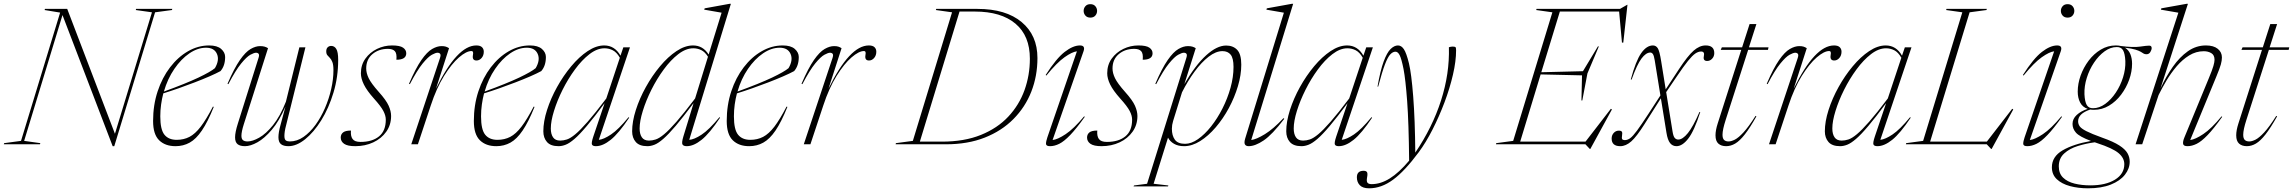

<svg xmlns="http://www.w3.org/2000/svg" viewBox="-63 -762 12110 1014"><path d="M756 -697 540.5 10H532L267 -682.5L64.5 -18L150 -6L148 0H-43L-41 -6L48 -18L254.5 -695.5L172.5 -709L174.5 -715H292L544 -55.5L739.5 -697L654 -709L656 -715H847L845 -709Z M1066 -197.5Q1034 -118 1003.2 -72.8Q972.5 -27.5 938.8 -8.8Q905 10 864 10Q809.5 10 777.5 -21.2Q745.5 -52.5 745.5 -123Q745.5 -207 769.5 -279.5Q793.5 -352 835.2 -406.5Q877 -461 930.2 -491.5Q983.5 -522 1041.5 -522Q1084 -522 1105 -503.5Q1126 -485 1126 -461Q1126 -414.5 1101.5 -386.5Q1078.5 -374 1042.8 -358.5Q1007 -343 964.8 -326.8Q922.5 -310.5 879.8 -295.5Q837 -280.5 799.5 -269Q792 -240.5 787.8 -210Q783.5 -179.5 783.5 -147.5Q783.5 -77.5 805.5 -50.5Q827.5 -23.5 870 -23.5Q907.5 -23.5 937.8 -39.2Q968 -55 997.2 -93.2Q1026.5 -131.5 1061.5 -199ZM1025 -510Q981 -510 937.2 -480.2Q893.5 -450.5 857.8 -398.2Q822 -346 802.5 -278.5Q920.5 -321.5 985 -352.2Q1049.5 -383 1072 -402Q1097 -444.5 1082.8 -477.2Q1068.5 -510 1025 -510Z M1518 -512H1550L1448 -100.5Q1443 -82 1441 -68.2Q1439 -54.5 1439 -44.5Q1439 -26 1446.5 -20.5Q1454 -15 1467.5 -15Q1505.5 -15 1539.8 -38.8Q1574 -62.5 1603 -102.2Q1632 -142 1653.2 -191.2Q1674.5 -240.5 1686.2 -292.2Q1698 -344 1698 -391Q1698 -420 1692.2 -434.5Q1686.5 -449 1679 -456.2Q1671.5 -463.5 1665.8 -470.5Q1660 -477.5 1660 -491Q1660 -505 1667.5 -512.2Q1675 -519.5 1686 -519.5Q1703.5 -519.5 1713.2 -503.2Q1723 -487 1723 -446Q1723 -355 1698.2 -273Q1673.5 -191 1634 -127.2Q1594.5 -63.5 1548.8 -26.8Q1503 10 1460.5 10Q1434 10 1420.8 -0.8Q1407.5 -11.5 1407.5 -37.5Q1407.5 -62.5 1418.5 -102L1444.5 -199Q1411.5 -122.5 1372.5 -76.8Q1333.5 -31 1296.5 -10.5Q1259.5 10 1231 10Q1205 10 1191.8 -0.5Q1178.5 -11 1178.5 -37Q1178.5 -63.5 1193.5 -110.5L1302 -455Q1307.5 -471 1303.2 -477.2Q1299 -483.5 1289 -483.5Q1279 -483.5 1259.2 -472.8Q1239.5 -462 1210.5 -426.5Q1181.5 -391 1143 -317.5L1138.5 -319.5Q1174 -402 1204 -445Q1234 -488 1260.5 -503.2Q1287 -518.5 1310.5 -518.5Q1324 -518.5 1334 -515.8Q1344 -513 1352.5 -507.5L1224.5 -105.5Q1212 -66 1212 -45Q1212 -28 1220.5 -21.5Q1229 -15 1244.5 -15Q1270.5 -15 1306 -35Q1341.5 -55 1378.8 -101Q1416 -147 1447 -225Z M1790.5 -72.5Q1788 -43 1799 -28Q1810 -12.5 1841 -12.5Q1903 -12.5 1938.8 -41.8Q1974.5 -71 1974.5 -130Q1974.5 -151.5 1961.5 -176.2Q1948.5 -201 1911.5 -242Q1874.5 -283.5 1858.8 -315.5Q1843 -347.5 1843 -375Q1843 -419.5 1866.8 -452.5Q1890.5 -485.5 1928.2 -503.8Q1966 -522 2007.5 -522Q2049 -522 2065.8 -510.2Q2082.5 -498.5 2082.5 -480.5Q2082.5 -446.5 2030.5 -446.5Q2033.5 -479.5 2022.5 -491.5Q2011.5 -504 1985.5 -504Q1937 -504 1904 -476.2Q1871 -448.5 1871 -400.5Q1871 -376 1884.2 -348.8Q1897.5 -321.5 1937 -277Q1976.5 -233 1989.5 -203.8Q2002.5 -174.5 2002.5 -149.5Q2002.5 -102.5 1977 -66.5Q1951.5 -30.5 1908.5 -10.2Q1865.5 10 1813 10Q1772.5 10 1754.5 -2.5Q1736.5 -15 1736.5 -35.5Q1736.5 -52.5 1748.8 -62.5Q1761 -72.5 1790.5 -72.5Z M2260.5 -455Q2266 -471 2261.8 -477.2Q2257.5 -483.5 2247.5 -483.5Q2237.5 -483.5 2217.8 -472.8Q2198 -462 2169 -426.5Q2140 -391 2101.5 -317.5L2097 -319.5Q2132.5 -402 2162.5 -445Q2192.5 -488 2219 -503.2Q2245.5 -518.5 2269 -518.5Q2282.5 -518.5 2291.2 -515.8Q2300 -513 2308.5 -507.5L2239.5 -293.5Q2351 -522 2452.5 -522Q2473 -522 2482.5 -512.8Q2492 -503.5 2492 -489Q2492 -469 2480.5 -455.8Q2469 -442.5 2453.5 -442.5Q2430 -442.5 2434.5 -470Q2437 -483.5 2434.8 -488Q2432.5 -492.5 2427 -492.5Q2400 -492.5 2361 -458.8Q2322 -425 2282 -360.8Q2242 -296.5 2212 -205L2144 0H2109Z M2760 -197.5Q2728 -118 2697.2 -72.8Q2666.5 -27.5 2632.8 -8.8Q2599 10 2558 10Q2503.5 10 2471.5 -21.2Q2439.5 -52.5 2439.5 -123Q2439.5 -207 2463.5 -279.5Q2487.5 -352 2529.2 -406.5Q2571 -461 2624.2 -491.5Q2677.5 -522 2735.5 -522Q2778 -522 2799 -503.5Q2820 -485 2820 -461Q2820 -414.5 2795.5 -386.5Q2772.5 -374 2736.8 -358.5Q2701 -343 2658.8 -326.8Q2616.5 -310.5 2573.8 -295.5Q2531 -280.5 2493.5 -269Q2486 -240.5 2481.8 -210Q2477.5 -179.5 2477.5 -147.5Q2477.5 -77.5 2499.5 -50.5Q2521.5 -23.5 2564 -23.5Q2601.5 -23.5 2631.8 -39.2Q2662 -55 2691.2 -93.2Q2720.5 -131.5 2755.5 -199ZM2719 -510Q2675 -510 2631.2 -480.2Q2587.5 -450.5 2551.8 -398.2Q2516 -346 2496.5 -278.5Q2614.5 -321.5 2679 -352.2Q2743.5 -383 2766 -402Q2791 -444.5 2776.8 -477.2Q2762.5 -510 2719 -510Z M3070.5 -41 3130 -217Q3074.5 -142 3036.2 -96.8Q2998 -51.5 2971.2 -28.5Q2944.5 -5.5 2924.8 2.2Q2905 10 2887 10Q2845 10 2825.8 -12Q2806.5 -34 2806.5 -68.5Q2806.5 -120 2826 -181Q2845.5 -242 2878.8 -302Q2912 -362 2953.8 -412Q2995.5 -462 3040.5 -492Q3085.5 -522 3128 -522Q3183.5 -522 3214 -468L3229 -512H3264L3099.5 -23.5Q3125.5 -26 3164.2 -52Q3203 -78 3256.5 -143L3260 -140.5Q3204.5 -57.5 3162.5 -23.8Q3120.5 10 3084 10Q3067 10 3063.2 1Q3059.5 -8 3070.5 -41ZM2846 -83.5Q2846 -54 2857.8 -36.8Q2869.5 -19.5 2895.5 -19.5Q2912.5 -19.5 2931 -25.5Q2949.5 -31.5 2975.2 -52.8Q3001 -74 3040.5 -119Q3080 -164 3139 -242L3210.5 -457Q3194 -486 3173.2 -496.5Q3152.5 -507 3129.5 -507Q3090.5 -507 3050.2 -476Q3010 -445 2973.5 -395.2Q2937 -345.5 2908.2 -288Q2879.5 -230.5 2862.8 -176.2Q2846 -122 2846 -83.5Z M3740 -140.5Q3684.5 -57.5 3642.5 -23.8Q3600.5 10 3564 10Q3547 10 3541.5 1.2Q3536 -7.5 3546 -41L3600 -217.5Q3544 -142.5 3505.5 -97.2Q3467 -52 3440.2 -28.8Q3413.5 -5.5 3393.8 2.2Q3374 10 3356 10Q3314 10 3294.8 -12Q3275.5 -34 3275.5 -68.5Q3275.5 -120 3295 -181Q3314.5 -242 3347.8 -302Q3381 -362 3422.8 -412Q3464.5 -462 3509.5 -492Q3554.5 -522 3597 -522Q3649.5 -522 3679.5 -474L3748 -695L3656 -711L3658.5 -718L3790.5 -742H3797L3577 -23.5Q3603 -25 3642.2 -50.8Q3681.5 -76.5 3736.5 -143ZM3315 -83.5Q3315 -54 3326.8 -36.8Q3338.5 -19.5 3364.5 -19.5Q3381.5 -19.5 3400 -25.5Q3418.5 -31.5 3444.2 -52.8Q3470 -74 3509.5 -119Q3549 -164 3608 -242L3676 -462.5Q3660 -488 3640.2 -497.5Q3620.5 -507 3598.5 -507Q3559.5 -507 3519.2 -476Q3479 -445 3442.5 -395.2Q3406 -345.5 3377.2 -288Q3348.5 -230.5 3331.8 -176.2Q3315 -122 3315 -83.5Z M4095.5 -197.5Q4063.5 -118 4032.8 -72.8Q4002 -27.5 3968.2 -8.8Q3934.5 10 3893.5 10Q3839 10 3807 -21.2Q3775 -52.5 3775 -123Q3775 -207 3799 -279.5Q3823 -352 3864.8 -406.5Q3906.5 -461 3959.8 -491.5Q4013 -522 4071 -522Q4113.5 -522 4134.5 -503.5Q4155.5 -485 4155.5 -461Q4155.5 -414.5 4131 -386.5Q4108 -374 4072.2 -358.5Q4036.5 -343 3994.2 -326.8Q3952 -310.5 3909.2 -295.5Q3866.5 -280.5 3829 -269Q3821.5 -240.5 3817.2 -210Q3813 -179.5 3813 -147.5Q3813 -77.5 3835 -50.5Q3857 -23.5 3899.5 -23.5Q3937 -23.5 3967.2 -39.2Q3997.5 -55 4026.8 -93.2Q4056 -131.5 4091 -199ZM4054.5 -510Q4010.5 -510 3966.8 -480.2Q3923 -450.5 3887.2 -398.2Q3851.5 -346 3832 -278.5Q3950 -321.5 4014.5 -352.2Q4079 -383 4101.5 -402Q4126.5 -444.5 4112.2 -477.2Q4098 -510 4054.5 -510Z M4333.5 -455Q4339 -471 4334.8 -477.2Q4330.5 -483.5 4320.5 -483.5Q4310.5 -483.5 4290.8 -472.8Q4271 -462 4242 -426.5Q4213 -391 4174.5 -317.5L4170 -319.5Q4205.5 -402 4235.5 -445Q4265.5 -488 4292 -503.2Q4318.5 -518.5 4342 -518.5Q4355.5 -518.5 4364.2 -515.8Q4373 -513 4381.5 -507.5L4312.5 -293.5Q4424 -522 4525.5 -522Q4546 -522 4555.5 -512.8Q4565 -503.5 4565 -489Q4565 -469 4553.5 -455.8Q4542 -442.5 4526.5 -442.5Q4503 -442.5 4507.5 -470Q4510 -483.5 4507.8 -488Q4505.5 -492.5 4500 -492.5Q4473 -492.5 4434 -458.8Q4395 -425 4355 -360.8Q4315 -296.5 4285 -205L4217 0H4182Z M4965 -697 4879.5 -709 4881.5 -715H5099.5Q5249.5 -715 5332.8 -645.2Q5416 -575.5 5416 -455.5Q5416 -361 5383.8 -278.5Q5351.5 -196 5289.2 -133.2Q5227 -70.5 5137.5 -35.2Q5048 0 4933.5 0H4667L4668.5 -6L4758 -18ZM4911 -14Q5030 -14 5117.5 -49.5Q5205 -85 5262.2 -146.2Q5319.5 -207.5 5347.8 -286.2Q5376 -365 5376 -452Q5376 -573 5300 -637Q5224 -701 5085.5 -701H5004.5L4795 -14Z M5660 -704.5Q5660 -718.5 5669.2 -729.2Q5678.5 -740 5695.5 -740Q5712.5 -740 5721.8 -729.2Q5731 -718.5 5731 -704.5Q5731 -690.5 5721.8 -679.8Q5712.5 -669 5695.5 -669Q5678.5 -669 5669.2 -679.8Q5660 -690.5 5660 -704.5ZM5468.5 -37 5624.5 -491Q5599 -488 5558.8 -459.5Q5518.5 -431 5463 -363L5459.5 -366Q5515.5 -453.5 5559.8 -487.8Q5604 -522 5640.5 -522Q5670 -522 5659.5 -491.5L5496 -22.5Q5522 -25 5565 -53.5Q5608 -82 5662.5 -147.5L5666 -145Q5621.5 -82.5 5589 -48.8Q5556.5 -15 5531.2 -2.5Q5506 10 5482.5 10Q5461.5 10 5461.2 -2.5Q5461 -15 5468.5 -37Z M5732 -72.5Q5729.5 -43 5740.5 -28Q5751.5 -12.5 5782.5 -12.5Q5844.5 -12.5 5880.2 -41.8Q5916 -71 5916 -130Q5916 -151.5 5903 -176.2Q5890 -201 5853 -242Q5816 -283.5 5800.2 -315.5Q5784.5 -347.5 5784.5 -375Q5784.5 -419.5 5808.2 -452.5Q5832 -485.5 5869.8 -503.8Q5907.5 -522 5949 -522Q5990.5 -522 6007.2 -510.2Q6024 -498.5 6024 -480.5Q6024 -446.5 5972 -446.5Q5975 -479.5 5964 -491.5Q5953 -504 5927 -504Q5878.5 -504 5845.5 -476.2Q5812.5 -448.5 5812.5 -400.5Q5812.5 -376 5825.8 -348.8Q5839 -321.5 5878.5 -277Q5918 -233 5931 -203.8Q5944 -174.5 5944 -149.5Q5944 -102.5 5918.5 -66.5Q5893 -30.5 5850 -10.2Q5807 10 5754.5 10Q5714 10 5696 -2.5Q5678 -15 5678 -35.5Q5678 -52.5 5690.2 -62.5Q5702.5 -72.5 5732 -72.5Z M6107.5 217.5 6105.5 222.5H5923.5L5926 217.5L5995 208.5L6202 -455Q6207.5 -471.5 6203.2 -477.5Q6199 -483.5 6189 -483.5Q6179 -483.5 6159.2 -472.8Q6139.5 -462 6110.5 -426.5Q6081.5 -391 6043 -317.5L6038.5 -319.5Q6074 -402 6104 -445Q6134 -488 6160.5 -503.2Q6187 -518.5 6210.5 -518.5Q6224 -518.5 6233.8 -515.8Q6243.5 -513 6252 -507.5L6192 -318Q6250 -418 6307 -469.8Q6364 -521.5 6412.5 -521.5Q6449 -521.5 6470.8 -498.8Q6492.5 -476 6492.5 -420.5Q6492.5 -366.5 6474.8 -307Q6457 -247.5 6426.8 -191.2Q6396.5 -135 6357.5 -89.5Q6318.5 -44 6275.5 -17Q6232.5 10 6190.5 10Q6159 10 6137.5 -2.5Q6116 -15 6105.5 -35L6029.5 208.5ZM6132.5 -123Q6126 -102 6126 -82Q6126 -46 6141.8 -24.2Q6157.5 -2.5 6195.5 -2.5Q6228.5 -2.5 6264 -27.2Q6299.5 -52 6333 -94.2Q6366.5 -136.5 6393.2 -189.2Q6420 -242 6435.8 -298.8Q6451.5 -355.5 6451.5 -408.5Q6451.5 -454.5 6436.5 -473.2Q6421.5 -492 6393 -492Q6358.5 -492 6320.5 -462.8Q6282.5 -433.5 6246.2 -384.2Q6210 -335 6179.5 -274.5Z M6717.5 -695 6625 -711 6627.5 -718 6760 -742H6766.5L6545 -22.5Q6572.5 -26 6617.2 -53.5Q6662 -81 6715.5 -138L6719.5 -134.5Q6656 -51 6611 -20.5Q6566 10 6531.5 10Q6517.5 10 6512 1Q6506.5 -8 6513 -30Z M6994 -41 7053.5 -217Q6998 -142 6959.8 -96.8Q6921.5 -51.5 6894.8 -28.5Q6868 -5.5 6848.2 2.2Q6828.5 10 6810.5 10Q6768.5 10 6749.2 -12Q6730 -34 6730 -68.5Q6730 -120 6749.5 -181Q6769 -242 6802.2 -302Q6835.5 -362 6877.2 -412Q6919 -462 6964 -492Q7009 -522 7051.5 -522Q7107 -522 7137.5 -468L7152.5 -512H7187.5L7023 -23.5Q7049 -26 7087.8 -52Q7126.5 -78 7180 -143L7183.5 -140.5Q7128 -57.5 7086 -23.8Q7044 10 7007.5 10Q6990.5 10 6986.8 1Q6983 -8 6994 -41ZM6769.5 -83.5Q6769.5 -54 6781.2 -36.8Q6793 -19.5 6819 -19.5Q6836 -19.5 6854.5 -25.5Q6873 -31.5 6898.8 -52.8Q6924.5 -74 6964 -119Q7003.5 -164 7062.5 -242L7134 -457Q7117.5 -486 7096.8 -496.5Q7076 -507 7053 -507Q7014 -507 6973.8 -476Q6933.5 -445 6897 -395.2Q6860.5 -345.5 6831.8 -288Q6803 -230.5 6786.2 -176.2Q6769.5 -122 6769.5 -83.5Z M7215.5 -304.5H7212Q7227 -390 7244.5 -437.2Q7262 -484.5 7281.2 -503.2Q7300.5 -522 7320 -522Q7338 -522 7351.2 -502.2Q7364.5 -482.5 7378 -427.5Q7391 -374 7400.5 -252.2Q7410 -130.5 7411.5 44Q7502 -89.5 7547.5 -231.5Q7593 -373.5 7589 -512.5Q7600 -516 7608.5 -516Q7620.5 -516 7623.8 -513Q7627 -510 7627 -496Q7627 -439.5 7610.5 -368Q7594 -296.5 7565.8 -221.5Q7537.5 -146.5 7502.5 -77.8Q7467.5 -9 7430 41.5Q7356 141.5 7294.2 187Q7232.5 232.5 7167.5 232.5Q7134 232.5 7118.5 216.2Q7103 200 7103 174.5Q7103 140 7138.5 140Q7151.5 140 7156.2 146.8Q7161 153.5 7157 174.5Q7153 195.5 7159 203Q7165 210.5 7181 210.5Q7228.5 210.5 7277 180.2Q7325.5 150 7379 86.5Q7377 -113.5 7368.5 -228.2Q7360 -343 7349.5 -397Q7338.5 -452 7329 -470.5Q7319.5 -489 7307 -489Q7293 -489 7279.8 -475.2Q7266.5 -461.5 7251.2 -421.8Q7236 -382 7215.5 -304.5Z M8333 24.5 8310 0H7837.5L7839 -6L7928.5 -18L8135.5 -697L8050 -709L8052 -715H8492.5L8530 -736.5H8532L8510 -537H8503L8488 -701H8175L8077 -380.5L8297 -386L8376 -517H8381L8320.5 -374L8293.5 -231.5H8289L8292 -364L8073.5 -369L7965.5 -14H8310.5L8444.5 -187.5L8450 -184L8336 24.5Z M8916.5 -170Q8884.5 -70.5 8853.2 -30.2Q8822 10 8791 10Q8770 10 8757 -6.5Q8744 -23 8738 -61L8708.5 -243L8621.5 -105.5Q8580.5 -40.5 8552 -15.2Q8523.5 10 8494 10Q8448.5 10 8448.5 -30.5Q8448.5 -48 8459.5 -60Q8470.5 -72 8486 -72Q8499 -72 8502.5 -66.2Q8506 -60.5 8503.5 -46.5Q8501 -32.5 8504.2 -27.2Q8507.5 -22 8518 -22Q8532.5 -22 8546.5 -32.2Q8560.5 -42.5 8582.5 -72.2Q8604.5 -102 8643 -161L8706 -258L8676 -443.5Q8672 -468 8666.5 -476.2Q8661 -484.5 8652.5 -484.5Q8630 -484.5 8606.2 -453Q8582.5 -421.5 8554 -342H8549.5Q8576 -440.5 8604.5 -481.2Q8633 -522 8666.5 -522Q8682.5 -522 8692 -507.5Q8701.5 -493 8710 -439L8734 -290L8803.5 -396Q8850.5 -467.5 8881.8 -494.8Q8913 -522 8945 -522Q8990.5 -522 8990.5 -481.5Q8990.5 -464 8979.2 -452Q8968 -440 8953 -440Q8930 -440 8935.5 -465.5Q8941 -490 8921 -490Q8906 -490 8890.2 -479.2Q8874.5 -468.5 8851.5 -440Q8828.5 -411.5 8792.5 -358L8736.5 -275.5L8770 -68.5Q8774 -42.5 8781.5 -33.8Q8789 -25 8800.5 -25Q8823.5 -25 8851.2 -59.2Q8879 -93.5 8912 -170Z M9051 -129.5Q9034 -77 9034 -50.5Q9034 -31 9042.2 -23Q9050.5 -15 9066 -15Q9080 -15 9099 -24.5Q9118 -34 9144.8 -62.8Q9171.5 -91.5 9208.5 -150L9213 -147.5Q9178.5 -86 9151.5 -51.8Q9124.5 -17.5 9101 -3.8Q9077.5 10 9053 10Q9027.5 10 9012.2 -3.5Q8997 -17 8997 -47.5Q8997 -73.5 9008.5 -109.5L9133 -498.5H9024.5L9030.5 -512H9137.5L9177 -635H9213L9173.5 -512H9277L9274 -498.5H9169.5Z M9431 -455Q9436.5 -471 9432.2 -477.2Q9428 -483.5 9418 -483.5Q9408 -483.5 9388.2 -472.8Q9368.5 -462 9339.5 -426.5Q9310.5 -391 9272 -317.5L9267.5 -319.5Q9303 -402 9333 -445Q9363 -488 9389.5 -503.2Q9416 -518.5 9439.5 -518.5Q9453 -518.5 9461.8 -515.8Q9470.5 -513 9479 -507.5L9410 -293.5Q9521.5 -522 9623 -522Q9643.5 -522 9653 -512.8Q9662.5 -503.5 9662.5 -489Q9662.5 -469 9651 -455.8Q9639.5 -442.5 9624 -442.5Q9600.5 -442.5 9605 -470Q9607.5 -483.5 9605.2 -488Q9603 -492.5 9597.5 -492.5Q9570.5 -492.5 9531.5 -458.8Q9492.5 -425 9452.5 -360.8Q9412.5 -296.5 9382.5 -205L9314.5 0H9279.5Z M9838.5 -41 9898 -217Q9842.5 -142 9804.2 -96.8Q9766 -51.5 9739.2 -28.5Q9712.5 -5.5 9692.8 2.2Q9673 10 9655 10Q9613 10 9593.8 -12Q9574.5 -34 9574.5 -68.5Q9574.5 -120 9594 -181Q9613.5 -242 9646.8 -302Q9680 -362 9721.8 -412Q9763.5 -462 9808.5 -492Q9853.5 -522 9896 -522Q9951.5 -522 9982 -468L9997 -512H10032L9867.5 -23.5Q9893.5 -26 9932.2 -52Q9971 -78 10024.5 -143L10028 -140.5Q9972.5 -57.5 9930.5 -23.8Q9888.5 10 9852 10Q9835 10 9831.2 1Q9827.5 -8 9838.5 -41ZM9614 -83.5Q9614 -54 9625.8 -36.8Q9637.5 -19.5 9663.5 -19.5Q9680.5 -19.5 9699 -25.5Q9717.5 -31.5 9743.2 -52.8Q9769 -74 9808.5 -119Q9848 -164 9907 -242L9978.5 -457Q9962 -486 9941.2 -496.5Q9920.5 -507 9897.5 -507Q9858.5 -507 9818.2 -476Q9778 -445 9741.5 -395.2Q9705 -345.5 9676.2 -288Q9647.5 -230.5 9630.8 -176.2Q9614 -122 9614 -83.5Z M10339 -697 10130.5 -14H10430L10564 -187.5L10569.5 -184L10455.5 24.5H10452.5L10429.5 0H10002.5L10004 -6L10093.5 -18L10300.5 -697L10215 -709L10217 -715H10430L10428 -709Z M10821 -704.5Q10821 -718.5 10830.2 -729.2Q10839.5 -740 10856.5 -740Q10873.5 -740 10882.8 -729.2Q10892 -718.5 10892 -704.5Q10892 -690.5 10882.8 -679.8Q10873.5 -669 10856.5 -669Q10839.5 -669 10830.2 -679.8Q10821 -690.5 10821 -704.5ZM10629.5 -37 10785.5 -491Q10760 -488 10719.8 -459.5Q10679.5 -431 10624 -363L10620.5 -366Q10676.5 -453.5 10720.8 -487.8Q10765 -522 10801.5 -522Q10831 -522 10820.5 -491.5L10657 -22.5Q10683 -25 10726 -53.5Q10769 -82 10823.5 -147.5L10827 -145Q10782.5 -82.5 10750 -48.8Q10717.5 -15 10692.2 -2.5Q10667 10 10643.5 10Q10622.5 10 10622.2 -2.5Q10622 -15 10629.5 -37Z M10964 232.5Q10912.5 232.5 10869 220.8Q10825.5 209 10799.5 184.5Q10773.5 160 10773.5 121.5Q10773.5 65 10830.2 32Q10887 -1 10980 -17.5Q10919 -40.5 10900.8 -61.2Q10882.5 -82 10882.5 -107.5Q10882.5 -134.5 10904.8 -155Q10927 -175.5 10962.5 -187Q10935 -196.5 10922.5 -221Q10910 -245.5 10910 -278Q10910 -320 10925.2 -362.8Q10940.5 -405.5 10967.8 -441.8Q10995 -478 11031.8 -500Q11068.5 -522 11111.5 -522Q11126 -522 11138 -519Q11203.5 -510.5 11238.8 -515.8Q11274 -521 11287.5 -521Q11300.5 -521 11300.5 -508Q11300.5 -499 11293.5 -487.2Q11286.5 -475.5 11273 -475.5Q11263.5 -475.5 11257.8 -479.2Q11252 -483 11242.8 -488.5Q11233.5 -494 11214.5 -500Q11195.5 -506 11159.5 -510Q11179 -498 11188 -475.8Q11197 -453.5 11197 -425.5Q11197 -384 11181.8 -341.2Q11166.5 -298.5 11139.2 -262.2Q11112 -226 11075.2 -204Q11038.5 -182 10995.5 -182Q10985 -182 10976 -183.5Q10912 -162 10912 -121.5Q10912 -107.5 10920 -95.5Q10928 -83.5 10955.2 -69.5Q10982.5 -55.5 11040.5 -34.5Q11098.5 -14 11129.5 6Q11160.5 26 11172.5 46.8Q11184.5 67.5 11184.5 92Q11184.5 128.5 11159.2 160.8Q11134 193 11084.8 212.8Q11035.5 232.5 10964 232.5ZM10991 -190.5Q11024 -190.5 11055.2 -213.2Q11086.5 -236 11111 -272.8Q11135.5 -309.5 11149.2 -353.2Q11163 -397 11161.5 -439.5Q11159.5 -479.5 11149.2 -496.8Q11139 -514 11116 -513.5Q11083 -513.5 11051.8 -490.8Q11020.5 -468 10996 -431.2Q10971.5 -394.5 10957.8 -350.8Q10944 -307 10945.5 -264Q10947.5 -224.5 10957.8 -207.2Q10968 -190 10991 -190.5ZM10810 116.5Q10810 154 10832.5 176Q10855 198 10893 207.5Q10931 217 10977 217Q11057.5 217 11106.8 186.8Q11156 156.5 11156 105Q11156 72.5 11125.8 46.8Q11095.5 21 11013 -6Q11006.5 -8 11000 -10.5Q10954.5 -4.5 10910.8 9Q10867 22.5 10838.5 48.5Q10810 74.5 10810 116.5Z M11337 -260 11250.5 0H11215.5L11441.5 -695L11349 -711L11351.5 -718L11485.5 -742H11492L11347 -294.5Q11376 -357.5 11412.2 -409.2Q11448.5 -461 11492 -491.5Q11535.5 -522 11587 -522Q11627.5 -522 11649.5 -504.2Q11671.5 -486.5 11671.5 -458.5Q11671.5 -442.5 11666 -422.2Q11660.5 -402 11642 -357.5L11504 -22.5Q11530.5 -25.5 11573.2 -54Q11616 -82.5 11669.5 -147.5L11673 -145Q11628.5 -82.5 11596 -48.8Q11563.5 -15 11538.2 -2.5Q11513 10 11489.5 10Q11468.5 10 11466.5 -2.5Q11464.5 -15 11473.5 -36.5L11602 -348Q11620.5 -392.5 11626.5 -413.5Q11632.5 -434.5 11632.5 -446Q11632.5 -471.5 11615.2 -481.5Q11598 -491.5 11576 -491.5Q11534.5 -491.5 11498.5 -469.2Q11462.5 -447 11432.5 -411.8Q11402.5 -376.5 11378.5 -336.2Q11354.5 -296 11337 -260Z M11801 -129.5Q11784 -77 11784 -50.5Q11784 -31 11792.2 -23Q11800.5 -15 11816 -15Q11830 -15 11849 -24.5Q11868 -34 11894.8 -62.8Q11921.5 -91.5 11958.5 -150L11963 -147.5Q11928.5 -86 11901.5 -51.8Q11874.5 -17.5 11851 -3.8Q11827.5 10 11803 10Q11777.5 10 11762.2 -3.5Q11747 -17 11747 -47.5Q11747 -73.5 11758.5 -109.5L11883 -498.5H11774.5L11780.5 -512H11887.5L11927 -635H11963L11923.5 -512H12027L12024 -498.5H11919.5Z"/></svg>

Font: Newsreader Display ExtraLight
Style: Italic
Weight: 275
Italic angle: -17°
Designer: Hugues Gentile
Foundry: Production Type
Version: Version 1.001